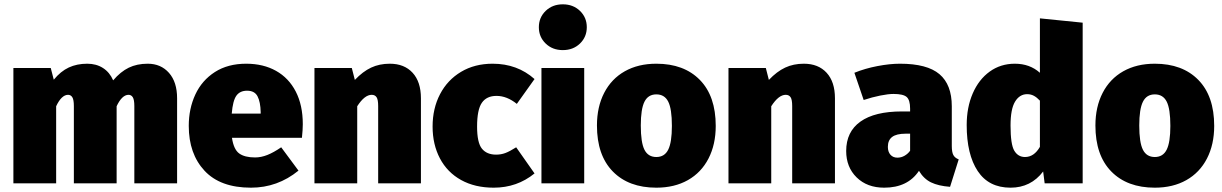

<svg xmlns="http://www.w3.org/2000/svg" viewBox="-20 -849 5659 889"><path d="M800 -394V0H602V-358Q602 -387 595 -398.5Q588 -410 575 -410Q560 -410 546 -396.5Q532 -383 520 -357V0H322V-358Q322 -387 315 -398.5Q308 -410 295 -410Q280 -410 266 -396.5Q252 -383 240 -357V0H42V-534H215L229 -480Q261 -519 298.5 -536.5Q336 -554 384 -554Q426 -554 457 -534Q488 -514 504 -477Q538 -517 576 -535.5Q614 -554 664 -554Q725 -554 762.5 -511.5Q800 -469 800 -394Z M1378 -211H1054Q1062 -157 1087.5 -138.5Q1113 -120 1161 -120Q1189 -120 1218 -131.5Q1247 -143 1282 -167L1362 -59Q1265 20 1142 20Q1000 20 927 -58.5Q854 -137 854 -266Q854 -346 884.5 -411.5Q915 -477 975 -515.5Q1035 -554 1120 -554Q1199 -554 1258 -521Q1317 -488 1349.5 -425Q1382 -362 1382 -274Q1382 -249 1378 -211ZM1187 -330Q1186 -377 1172.5 -403Q1159 -429 1124 -429Q1091 -429 1074.5 -406Q1058 -383 1053 -323H1187Z M1929 -394V0H1731V-358Q1731 -388 1723.5 -399Q1716 -410 1701 -410Q1668 -410 1634 -357V0H1436V-534H1609L1623 -479Q1660 -518 1698.5 -536Q1737 -554 1785 -554Q1852 -554 1890.5 -512Q1929 -470 1929 -394Z M2455 -483 2373 -368Q2327 -405 2279 -405Q2233 -405 2211 -373Q2189 -341 2189 -263Q2189 -188 2211.5 -160.5Q2234 -133 2277 -133Q2300 -133 2320 -140.5Q2340 -148 2370 -167L2455 -46Q2374 20 2266 20Q2179 20 2115 -15.5Q2051 -51 2017 -115.5Q1983 -180 1983 -263Q1983 -347 2017.5 -413Q2052 -479 2115 -516.5Q2178 -554 2261 -554Q2375 -554 2455 -483Z M2685 -534V0H2487V-534ZM2697 -723Q2697 -678 2665.5 -647.5Q2634 -617 2586 -617Q2538 -617 2506.5 -647.5Q2475 -678 2475 -723Q2475 -768 2506.5 -798.5Q2538 -829 2586 -829Q2634 -829 2665.5 -798.5Q2697 -768 2697 -723Z M3294 -266Q3294 -180 3260.5 -115Q3227 -50 3165 -15Q3103 20 3019 20Q2891 20 2817.5 -55Q2744 -130 2744 -268Q2744 -354 2777.5 -419Q2811 -484 2873 -519Q2935 -554 3019 -554Q3147 -554 3220.5 -479Q3294 -404 3294 -266ZM2947 -268Q2947 -189 2964 -155.5Q2981 -122 3019 -122Q3057 -122 3074 -156Q3091 -190 3091 -266Q3091 -345 3074 -378.5Q3057 -412 3019 -412Q2981 -412 2964 -378Q2947 -344 2947 -268Z M3846 -394V0H3648V-358Q3648 -388 3640.5 -399Q3633 -410 3618 -410Q3585 -410 3551 -357V0H3353V-534H3526L3540 -479Q3577 -518 3615.5 -536Q3654 -554 3702 -554Q3769 -554 3807.5 -512Q3846 -470 3846 -394Z M4419 -111 4379 16Q4325 12 4291 -4.5Q4257 -21 4235 -58Q4183 20 4074 20Q3995 20 3946.5 -27.5Q3898 -75 3898 -150Q3898 -239 3964 -286Q4030 -333 4156 -333H4194V-346Q4194 -386 4178 -400Q4162 -414 4117 -414Q4093 -414 4055.5 -406.5Q4018 -399 3979 -386L3936 -512Q3985 -532 4042.5 -543Q4100 -554 4147 -554Q4273 -554 4330 -505.5Q4387 -457 4387 -357V-173Q4387 -145 4394 -131.5Q4401 -118 4419 -111ZM4194 -151V-230H4173Q4131 -230 4111 -215Q4091 -200 4091 -169Q4091 -146 4103 -132.5Q4115 -119 4135 -119Q4153 -119 4168.5 -128Q4184 -137 4194 -151Z M4993 -744V0H4817L4810 -55Q4753 20 4659 20Q4558 20 4507 -57Q4456 -134 4456 -270Q4456 -352 4484 -416.5Q4512 -481 4562.5 -517.5Q4613 -554 4679 -554Q4748 -554 4795 -512V-764ZM4795 -169V-383Q4781 -398 4767 -405.5Q4753 -413 4736 -413Q4701 -413 4680 -378.5Q4659 -344 4659 -268Q4659 -180 4676.5 -151Q4694 -122 4726 -122Q4768 -122 4795 -169Z M5602 -266Q5602 -180 5568.5 -115Q5535 -50 5473 -15Q5411 20 5327 20Q5199 20 5125.5 -55Q5052 -130 5052 -268Q5052 -354 5085.5 -419Q5119 -484 5181 -519Q5243 -554 5327 -554Q5455 -554 5528.5 -479Q5602 -404 5602 -266ZM5255 -268Q5255 -189 5272 -155.5Q5289 -122 5327 -122Q5365 -122 5382 -156Q5399 -190 5399 -266Q5399 -345 5382 -378.5Q5365 -412 5327 -412Q5289 -412 5272 -378Q5255 -344 5255 -268Z"/></svg>

Font: Fira Sans Black
Style: Regular
Weight: 900
Designer: Carrois Corporate & Edenspiekermann AG
Foundry: Carrois Corporate GbR & Edenspiekermann AG
Version: Version 4.203